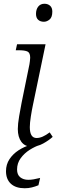

<svg xmlns="http://www.w3.org/2000/svg" viewBox="-20 -772 314 1024"><path d="M214 -656Q195 -656 183.5 -666.5Q172 -677 172 -698Q172 -722 184 -737Q196 -752 217 -752Q235 -752 247 -741.5Q259 -731 259 -710Q259 -680 244.5 -668Q230 -656 214 -656ZM148 10Q113 10 94 -15.5Q75 -41 75 -84Q75 -111 82 -151.5Q89 -192 95 -223L137 -429Q138 -437 139.5 -446.5Q141 -456 141 -464Q141 -490 127 -497Q113 -504 80 -504H64L71 -536H223L155 -209Q150 -186 144.5 -151Q139 -116 139 -94Q139 -36 175 -36Q191 -36 208 -43.5Q225 -51 245 -66L261 -42Q240 -23 210 -6.5Q180 10 148 10ZM112 232Q64 232 38 208Q12 184 12 141Q12 105 30.5 77Q49 49 79 29.5Q109 10 144 0H195Q167 9 138.5 27Q110 45 90.5 71.5Q71 98 71 132Q71 160 88 173.5Q105 187 131 187Q144 187 159 184.5Q174 182 194 177L185 216Q168 223 150 227.5Q132 232 112 232Z"/></svg>

Font: Noto Serif Light
Style: Italic
Weight: 300
Italic angle: -12°
Designer: Monotype Design Team
Foundry: Monotype Imaging Inc.
Version: Version 2.013